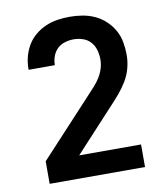

<svg xmlns="http://www.w3.org/2000/svg" viewBox="-78 -748 706 813"><g transform="rotate(-10 275.0 -341.0)"><path d="M70 0V-97L299 -344Q313 -359 326.5 -374Q340 -389 350.5 -406Q361 -423 367 -442.5Q373 -462 373 -482Q373 -502 367.5 -522Q362 -542 348.5 -557Q335 -572 315.5 -578.5Q296 -585 276 -585Q257 -585 238.5 -579.5Q220 -574 206.5 -561.5Q193 -549 186 -530.5Q179 -512 179 -494V-491H66V-496Q66 -522 73 -548Q80 -574 93.5 -596.5Q107 -619 127.5 -636Q148 -653 172.5 -663.5Q197 -674 223 -678Q249 -682 276 -682Q303 -682 330.5 -677.5Q358 -673 383 -661.5Q408 -650 428.5 -631Q449 -612 462.5 -588Q476 -564 481 -536.5Q486 -509 486 -482Q486 -453 478.5 -424.5Q471 -396 456 -371Q441 -346 422 -323.5Q403 -301 383 -280L214 -97H480V0Z"/></g></svg>

Font: Lode Term
Style: Bold
Weight: 700
Monospace: yes
Designer: Belleve Invis
Foundry: Belleve Invis
Version: Version 29.2.0